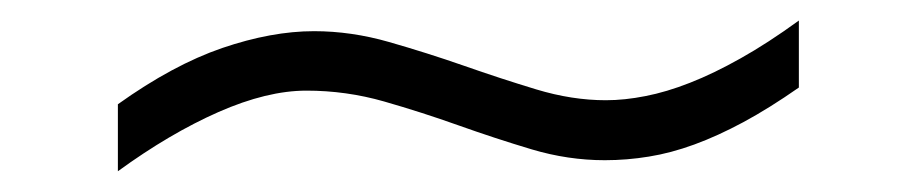

<svg xmlns="http://www.w3.org/2000/svg" viewBox="-20 -391 873 186"><path d="M753.9 -306.2Q725.1 -286.1 700.2 -272.7Q675.3 -259.3 652.6 -251Q629.9 -242.7 608.6 -239.3Q587.4 -235.8 565.9 -235.8Q530.3 -235.8 495.1 -246.3Q460 -256.8 424.3 -269.5Q388.7 -282.2 352.1 -292.7Q315.4 -303.2 276.9 -303.2Q238.8 -303.2 191.7 -282.5Q144.5 -261.7 94.2 -225.1V-290Q147.5 -328.1 195.3 -344.5Q243.2 -360.8 284.2 -360.8Q320.3 -360.8 356.9 -350.3Q393.6 -339.8 429.2 -327.4Q464.8 -314.9 499.5 -304.4Q534.2 -293.9 566.9 -293.9Q585 -293.9 605.2 -297.9Q625.5 -301.8 648.4 -310.8Q671.4 -319.8 697.5 -334.5Q723.6 -349.1 753.9 -371.1Z"/></svg>

Font: Charis SIL
Style: Italic
Weight: 400
Italic angle: -11°
Foundry: SIL International
Version: Version 4.112